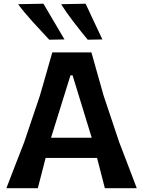

<svg xmlns="http://www.w3.org/2000/svg" viewBox="-20 -988 751 1008"><path d="M13.5 0Q36 -58 60.2 -121.2Q84.5 -184.5 107 -241.5L189.5 -486Q208.5 -551 223.5 -604.2Q238.5 -657.5 254.5 -713H460Q475.5 -658 490.5 -604.5Q505.5 -551 524 -486L606 -241Q629 -181 652.8 -119Q676.5 -57 698 0H530.5Q520.5 -38.5 510.2 -79Q500 -119.5 489.5 -159H219.5Q209.5 -119 199 -79Q188.5 -39 178.5 0ZM350 -592.5 248 -265H461.5L361 -592.5ZM238.5 -779.5Q196 -824.5 150.8 -874.5Q105.5 -924.5 75 -966L208 -968.5Q235.5 -922 263 -875.2Q290.5 -828.5 318.5 -781ZM440.5 -779.5Q403.5 -824.5 365 -874.5Q326.5 -924.5 301 -966L429.5 -968.5Q451.5 -921.5 473.2 -875Q495 -828.5 517.5 -781Z"/></svg>

Font: Commissioner Loud SemiBold
Style: Regular
Weight: 600
Designer: Kostas Bartsokas
Foundry: Kostas Bartsokas
Version: Version 1.000; ttfautohint (v1.8.3)